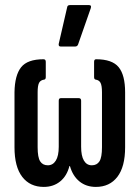

<svg xmlns="http://www.w3.org/2000/svg" viewBox="-20 -729 549 755"><path d="M152 6Q98 6 67.5 -33.5Q37 -73 37 -150V-366Q38 -433 63 -464.5Q88 -496 151 -496Q160 -496 160 -486V-426Q160 -417 154 -416Q139 -414 133.5 -403Q128 -392 128 -366V-150Q128 -110 138 -94.5Q148 -79 168 -79Q188 -79 199.5 -97.5Q211 -116 211 -152V-333Q211 -343 219 -343H290Q299 -343 299 -333V-152Q299 -116 310 -97.5Q321 -79 341 -79Q361 -79 371 -94.5Q381 -110 381 -150V-366Q381 -392 375.5 -403Q370 -414 356 -416Q350 -417 350 -426V-486Q350 -496 358 -496Q421 -496 446.5 -465Q472 -434 472 -366V-150Q472 -73 441.5 -33.5Q411 6 357 6Q319 6 292.5 -15.5Q266 -37 255 -76H253Q243 -37 216.5 -15.5Q190 6 152 6ZM219 -546Q209 -546 211 -557L244 -700Q245 -709 255 -709H330Q341 -709 337 -697L287 -554Q284 -546 275 -546Z"/></svg>

Font: Sofia Sans Extra Condensed SemiBold
Style: Regular
Weight: 600
Designer: Botio Nikoltchev, Ani Petrova
Foundry: lettersoup
Version: Version 4.101